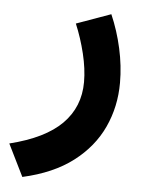

<svg xmlns="http://www.w3.org/2000/svg" viewBox="-79 -338 471 643"><g transform="rotate(5 157.0 -16.5)"><path d="M269.5 -301.3Q292.5 -248.5 305.4 -190.2Q318.4 -131.8 318.4 -74.7Q318.4 5.4 286.4 74.7Q254.4 144 188.5 194.3Q122.6 244.6 20 267.6L-33.2 159.7Q85.4 130.4 141.8 73.5Q198.2 16.6 198.2 -66.9Q198.2 -110.8 185.8 -162.1Q173.3 -213.4 153.8 -259.8Z"/></g></svg>

Font: Vazir WOL
Style: Bold-WOL
Weight: 700
Designer: Saber Rastikerdar
Foundry: Saber Rastikerdar
Version: Version 30.00;August 23, 2021;FontCreator 13.0.0.2683 64-bit